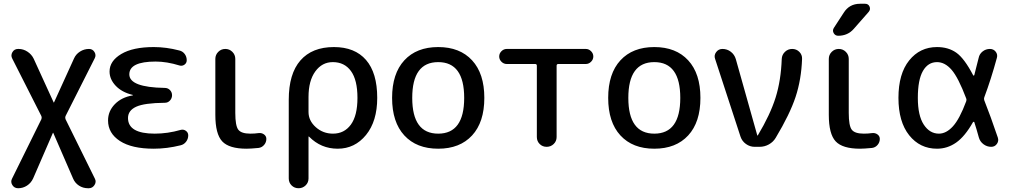

<svg xmlns="http://www.w3.org/2000/svg" viewBox="-20 -780 5370 1020"><path d="M44 169 200 -147Q203 -155 200 -163L45 -469Q36 -486 46 -503Q56 -520 76 -520H79Q104 -520 126 -505.5Q148 -491 159 -468L265 -236Q265 -235 266 -235Q267 -235 267 -236L373 -469Q383 -492 405 -506Q427 -520 453 -520Q472 -520 482 -503.5Q492 -487 483 -470L328 -163Q325 -155 328 -147L484 169Q493 186 482 203Q471 220 452 220H447Q421 220 399.5 206Q378 192 368 168L263 -74Q263 -75 262 -75Q261 -75 261 -74L156 168Q145 192 123.5 206Q102 220 77 220H76Q56 220 45.5 203Q35 186 44 169Z M797 10Q680 10 617 -31Q554 -72 554 -140Q554 -189 589.5 -226Q625 -263 684 -273Q686 -273 686 -275Q686 -276 684 -276Q627 -290 594.5 -324.5Q562 -359 562 -400Q562 -456 624 -493Q686 -530 797 -530Q863 -530 932 -512Q950 -508 961 -493.5Q972 -479 972 -460Q972 -445 960 -436.5Q948 -428 934 -432Q866 -453 807 -453Q667 -453 667 -385Q667 -316 855 -313Q872 -313 883 -301.5Q894 -290 894 -274Q894 -258 883 -246Q872 -234 856 -234Q747 -233 703.5 -213Q660 -193 660 -153Q660 -70 802 -70Q871 -70 940 -90Q955 -94 967.5 -85Q980 -76 980 -61Q980 -42 968.5 -27Q957 -12 939 -8Q867 10 797 10Z M1290 10Q1197 10 1160.5 -29Q1124 -68 1124 -170V-467Q1124 -489 1139.5 -504.5Q1155 -520 1177 -520Q1199 -520 1214.5 -504.5Q1230 -489 1230 -467V-180Q1230 -112 1246 -91Q1262 -70 1310 -70Q1333 -70 1354 -73Q1370 -75 1382.5 -66Q1395 -57 1395 -42Q1395 -24 1383 -10Q1371 4 1353 6Q1311 10 1290 10Z M1619 -265V-185Q1619 -139 1657.5 -104.5Q1696 -70 1749 -70Q1809 -70 1844 -118Q1879 -166 1879 -260Q1879 -355 1844.5 -402.5Q1810 -450 1748 -450Q1691 -450 1655 -400.5Q1619 -351 1619 -265ZM1514 168V-250Q1514 -388 1576 -459Q1638 -530 1754 -530Q1865 -530 1924.5 -461.5Q1984 -393 1984 -260Q1984 -136 1924.5 -63Q1865 10 1774 10Q1685 10 1622 -54Q1621 -55 1620 -55Q1619 -55 1619 -54V168Q1619 190 1603.5 205Q1588 220 1566 220Q1544 220 1529 205Q1514 190 1514 168Z M2446 -260Q2446 -450 2308 -450Q2170 -450 2170 -260Q2170 -70 2308 -70Q2446 -70 2446 -260ZM2488 -60.5Q2423 10 2308 10Q2193 10 2128 -60.5Q2063 -131 2063 -260Q2063 -389 2128 -459.5Q2193 -530 2308 -530Q2423 -530 2488 -459.5Q2553 -389 2553 -260Q2553 -131 2488 -60.5Z M2672 -440Q2656 -440 2644 -452Q2632 -464 2632 -480Q2632 -496 2644 -508Q2656 -520 2672 -520H3092Q3108 -520 3120 -508Q3132 -496 3132 -480Q3132 -464 3120 -452Q3108 -440 3092 -440H2946Q2937 -440 2937 -431V-52Q2937 -30 2921.5 -15Q2906 0 2884 0Q2862 0 2847 -15Q2832 -30 2832 -52V-431Q2832 -440 2823 -440Z M3594 -260Q3594 -450 3456 -450Q3318 -450 3318 -260Q3318 -70 3456 -70Q3594 -70 3594 -260ZM3636 -60.5Q3571 10 3456 10Q3341 10 3276 -60.5Q3211 -131 3211 -260Q3211 -389 3276 -459.5Q3341 -530 3456 -530Q3571 -530 3636 -459.5Q3701 -389 3701 -260Q3701 -131 3636 -60.5Z M3914 -54 3779 -467Q3772 -486 3784.5 -503Q3797 -520 3818 -520Q3843 -520 3862.5 -505Q3882 -490 3889 -466L4003 -61Q4003 -60 4004 -60Q4006 -60 4006 -61Q4072 -171 4100.5 -262Q4129 -353 4133 -467Q4134 -489 4150 -504.5Q4166 -520 4188.5 -520Q4211 -520 4226.5 -504.5Q4242 -489 4241 -467Q4237 -357 4206.5 -265Q4176 -173 4101 -48Q4088 -26 4065 -13Q4042 0 4015 0H3989Q3964 0 3943 -15Q3922 -30 3914 -54Z M4549 10Q4456 10 4419.5 -29Q4383 -68 4383 -170V-467Q4383 -489 4398.5 -504.5Q4414 -520 4436 -520Q4458 -520 4473.5 -504.5Q4489 -489 4489 -467V-180Q4489 -112 4505 -91Q4521 -70 4569 -70Q4592 -70 4613 -73Q4629 -75 4641.5 -66Q4654 -57 4654 -42Q4654 -24 4642 -10Q4630 4 4612 6Q4570 10 4549 10ZM4549 -760H4576Q4593 -760 4599.5 -745Q4606 -730 4595 -717L4516 -627Q4484 -590 4433 -590Q4417 -590 4409 -604Q4401 -618 4410 -632L4462 -712Q4492 -760 4549 -760Z M4958 -450Q4910 -450 4883 -403Q4856 -356 4856 -260Q4856 -166 4887.5 -118Q4919 -70 4968 -70Q5007 -70 5042.5 -109Q5078 -148 5113 -242Q5116 -250 5113 -257Q5071 -368 5035.5 -409Q5000 -450 4958 -450ZM4958 10Q4867 10 4810 -61.5Q4753 -133 4753 -260Q4753 -388 4810 -459Q4867 -530 4958 -530Q5018 -530 5060.5 -500Q5103 -470 5150 -380Q5151 -378 5153 -378.5Q5155 -379 5156 -381Q5158 -389 5166 -421Q5174 -453 5179 -472Q5183 -493 5200 -506.5Q5217 -520 5239 -520Q5258 -520 5269.5 -505.5Q5281 -491 5276 -473Q5245 -359 5209 -263Q5206 -255 5209 -247Q5242 -164 5281 -49Q5287 -31 5276 -15.5Q5265 0 5246 0Q5223 0 5204.5 -14Q5186 -28 5180 -50Q5168 -94 5156 -131Q5155 -133 5153 -133Q5151 -133 5149 -131Q5106 -55 5059.5 -22.5Q5013 10 4958 10Z"/></svg>

Font: Rounded Mplus 1c Medium
Style: Regular
Weight: 500
Version: Version 1.059.20150529